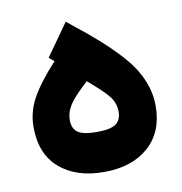

<svg xmlns="http://www.w3.org/2000/svg" viewBox="-61 -536 560 592"><g transform="rotate(-10 218.5 -240.5)"><path d="M294.9 -177.2Q294.9 -204.1 278.8 -225.1Q262.7 -246.1 214.4 -287.1Q185.5 -260.3 171.4 -244.1Q157.2 -228 149.7 -211.9Q142.1 -195.8 142.1 -177.2Q142.1 -151.4 158.7 -139.4Q175.3 -127.4 218.8 -127.4Q262.2 -127.4 278.6 -139.9Q294.9 -152.3 294.9 -177.2ZM198.7 -465.8Q243.2 -430.7 274.4 -403.1Q305.7 -375.5 333 -346.2Q360.4 -316.9 376.5 -290.5Q392.6 -264.2 401.6 -235.4Q410.6 -206.5 410.6 -175.8Q410.6 -94.2 358.9 -48.1Q307.1 -2 218.8 -2Q131.8 -2 80.1 -46.9Q28.3 -91.8 28.3 -175.8Q28.3 -223.1 51.5 -265.4Q74.7 -307.6 127.4 -365.2L125 -367.2L111.3 -378.4L121.6 -393.1L170.4 -461.9L182.6 -479Z"/></g></svg>

Font: Samim WOL
Style: Bold-WOL
Weight: 700
Foundry: DejaVu fonts team - Redesigned by Saber Rastikerdar
Version: Version 4.0.5